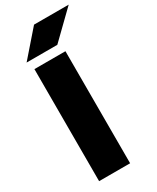

<svg xmlns="http://www.w3.org/2000/svg" viewBox="-242 -1043 913 1113"><g transform="rotate(-30 214.5 -487.0)"><path d="M69.6 -750H277.2V0H69.6ZM196.6 -974.4H428.6L255 -805.6H49.4Z"/></g></svg>

Font: Unbounded
Style: Regular
Weight: 400
Designer: Luke Prowse, Jean-Baptiste Morizot, Fátima Lázaro, Florian Runge
Foundry: NaN
Version: Version 1.701;gftools[0.9.28.dev5+ged2979d]